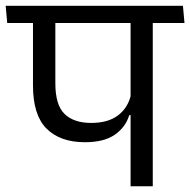

<svg xmlns="http://www.w3.org/2000/svg" viewBox="-40 -653 667 673"><path d="M495.5 -593.4H417.7V0H495.5ZM365.9 -572.4H606.7L601.2 -632.6H360.5ZM-14.7 -572.4H575.5L570 -632.6H-20.1ZM257.7 -154.5Q324.3 -154.5 362.1 -180.6Q400 -206.8 413.2 -249.5H423L418.5 -318.5Q407.3 -273.4 372.6 -247.8Q338 -222.1 279.3 -222.1Q219.2 -222.1 186.6 -253.3Q154 -284.5 154 -361.3V-593.2H75.6V-353.6Q75.6 -249.7 123.2 -202.1Q170.8 -154.5 257.7 -154.5Z"/></svg>

Font: Anek Devanagari Medium
Style: Regular
Weight: 500
Designer: Kailash Malviya (Devanagari) & Yesha Goshar (Latin)
Foundry: Ek Type
Version: Version 1.003